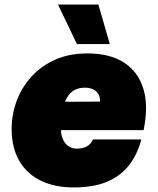

<svg xmlns="http://www.w3.org/2000/svg" viewBox="-20 -809 690 841"><path d="M301 12Q221 12 160 -17Q99 -46 65 -103.5Q31 -161 31 -245Q31 -308 53 -367Q75 -426 117.5 -473Q160 -520 221.5 -547.5Q283 -575 363 -575Q461 -575 523 -535Q585 -495 608 -420Q631 -345 609 -239H186L214 -363L418 -364Q420 -390 402.5 -407.5Q385 -425 353 -425Q313 -425 290 -402.5Q267 -380 257 -339Q247 -298 247 -242Q247 -218 255.5 -199Q264 -180 279.5 -169Q295 -158 315 -158Q345 -158 362.5 -169Q380 -180 387 -198H599Q584 -139 549.5 -91Q515 -43 455 -15.5Q395 12 301 12ZM461 -616H317L234 -789H411Z"/></svg>

Font: Azeret Mono Thin Black
Style: Italic
Weight: 900
Italic angle: -12°
Version: Version 1.002